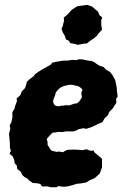

<svg xmlns="http://www.w3.org/2000/svg" viewBox="-20 -763 533 804"><path d="M190.8 21 180.2 17.6 156 17.4 148.8 7.2 135.2 4.4 117.2 3.2 102.8 -7 91.4 -17.6 83.8 -20.6 73.6 -30 67 -43.8 52.2 -55.4 50.6 -69 41.4 -79.6 39.4 -93.2 33.6 -107.6 19.8 -119.4 25.8 -131.6 21.8 -144 21.2 -164.2 19.4 -186.6 17.8 -203 23.2 -224.4 20.4 -238.6 27.6 -250.2 32.2 -272.8 31.6 -292 41 -308.8 43.4 -319.6 51 -339.2 49.6 -351 64.4 -363.4 71 -380 85 -394.6 89.8 -408.8 92.2 -420.2 104.8 -432 120.6 -443.6 127.2 -452.8 140.8 -462.4 156.2 -471.8 177.2 -483.6 191.2 -491.4 199 -500.6 216.8 -504.6 243.4 -509 264.8 -509.4 279.8 -512.2 301.4 -511.2 308.2 -514.6H323.8L348.6 -509.2L362.8 -507.8L375.2 -502.4L385 -495.2L395.4 -488.4L413.8 -482.4L425.6 -470L439.6 -462.6L451.2 -448.6L455.8 -439.8L462.4 -427.6L466.4 -409.4L469.2 -393.6L469.4 -383.4L472.8 -359.2L466.2 -349.2L467.2 -332.4L460.2 -321.8L451.4 -308.2L437.8 -294.6L432 -280.6L418.6 -268.6L408.8 -251.4L391.6 -244.4L367.2 -232.4L341 -223.4L330.6 -226.2L311.2 -222.4L290 -213L274.6 -212.6L259.4 -213L240.6 -210L227.6 -210.8L199 -206.8L188 -195.4L175.4 -181L179.2 -168.6L179.4 -155.6L185.2 -147.6L191.6 -136.4L198.4 -131.2L218.4 -127L226.2 -128.6L243.6 -125.4L251.2 -130.6L262.8 -135.8L291.4 -136.6L317 -135.2L325 -134L342.6 -138L357.4 -131.8L372.2 -132.8L375 -125.4L394 -109.6L406.8 -98.4L407.2 -84.2V-62.4L398 -36.6L390.4 -29.8L377.4 -17.8L354.4 -7.4L340.8 1.2L318.4 5L300.6 6.8L285 11.8L261.8 17.8L245.8 19.2L222.8 16.2L217.4 21.2ZM218.8 -318.4H227.2L239.6 -320.8L246.4 -320.6L254.8 -322.6L270.4 -321.6L281 -325.4L290 -328.6L301.2 -330L310.4 -336.4L315.8 -344.2L323.2 -355.2L320.4 -371.4L322 -379.2L325.6 -386.4L320.2 -393.6L312 -399.8L303.2 -403.4L294.6 -404.8L283.4 -407.8L271 -408L254 -404.6L246.2 -402.2L233 -396.2L226 -390L219.4 -383.6L213 -374L210 -361.2L205.8 -352.4L202 -339.2L203.8 -331.4L209 -322.4ZM304 -575.2 294.6 -579 274.8 -582.2 267.4 -593 256.2 -597.8 250.8 -614.2 243.6 -626 237.6 -642.4 242.6 -653.4 248.2 -676.4 247 -689.4 262.4 -702 279.8 -721.4 302.4 -736.4 321.2 -739.2 345.4 -742.6 365.6 -735.6 376.6 -726.2 390.4 -714.2 396.6 -699.4 408 -689.8 403.8 -677.6 404.2 -656.6 407.4 -639 394.2 -624.8 387 -614.4 374.8 -603.8 356.8 -591.6 343.8 -581 331.8 -580.2Z"/></svg>

Font: Winky Rough
Style: Italic
Weight: 400
Italic angle: -8.97852°
Designer: Simon Atzbach
Foundry: typofactur
Version: Version 1.206